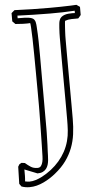

<svg xmlns="http://www.w3.org/2000/svg" viewBox="-61 -736 526 1000"><g transform="rotate(-5 202.0 -235.5)"><path d="M9.8 104Q12.2 102.5 15.1 101.1Q18.1 99.6 21 97.7Q25.4 98.6 29.8 98.9Q34.2 99.1 38.6 100.1Q53.2 112.8 67.6 122.1Q82 131.3 102.5 131.3Q114.7 131.3 120.8 122.8Q127 114.3 129.9 101.6Q132.8 88.9 133.1 73.5Q133.3 58.1 133.8 44.9Q134.3 37.1 134.5 19Q134.8 1 135.3 -22.5Q135.7 -45.9 136.2 -72Q136.7 -98.1 137 -121.8Q137.2 -145.5 137.5 -164.3Q137.7 -183.1 137.7 -191.4Q137.7 -226.1 137.5 -271.5Q137.2 -316.9 137 -365Q136.7 -413.1 136.2 -459.7Q135.7 -506.3 134.8 -542.7Q133.8 -579.1 132.3 -601.6Q130.9 -624 129.4 -624Q131.3 -624 128.4 -623.5Q125.5 -623 116.5 -622.8Q107.4 -622.6 91.8 -623Q76.2 -623.5 52.7 -625.5L37.6 -640.6V-683.6Q41.5 -687.5 45.7 -690.7Q49.8 -693.8 54.2 -697.8Q100.1 -695.8 145 -694.8Q189.9 -693.8 235.8 -693.8Q264.2 -693.8 292.2 -694.3Q320.3 -694.8 348.6 -695.8L338.9 -695.3Q348.6 -695.8 358.4 -696.3Q368.2 -696.8 377.9 -697.3Q382.3 -694.3 386.7 -691.2Q391.1 -688 395.5 -685.1V-642.6Q391.6 -638.2 388.4 -634Q385.3 -629.9 381.3 -626Q373.5 -625.5 365 -625.7Q356.4 -626 347.9 -625.7Q339.4 -625.5 330.6 -624.3Q321.8 -623 313 -619.1Q312.5 -623.5 311.8 -620.1Q311 -616.7 310.3 -608.4Q309.6 -600.1 308.8 -588.4Q308.1 -576.7 307.4 -564.7Q306.6 -552.7 306.4 -541.7Q306.2 -530.8 306.2 -523.4Q306.2 -522 306.2 -503.7Q306.2 -485.4 306.2 -456.8Q306.2 -428.2 306.4 -392.1Q306.6 -356 306.6 -318.1Q306.6 -280.3 306.9 -243.7Q307.1 -207 307.1 -177.7Q307.1 -148.4 307.1 -129.4Q307.1 -110.4 307.1 -107.4Q307.1 -65.4 302 -27.6Q296.9 10.3 283.7 44.4Q270.5 78.6 248 109.6Q225.6 140.6 190.9 168.5Q176.8 180.2 160.4 190.7Q144 201.2 126.5 209.5Q108.9 217.8 90.3 222.7Q71.8 227.5 52.7 227.5Q42 227.5 31.5 225.8Q21 224.1 10.3 220.2L0 205.6L2.4 116.2ZM33.2 133.3Q33.2 145 33.2 152.3Q33.2 159.7 33.2 165.8Q33.2 171.9 32.7 179.2Q32.2 186.5 31.2 198.7Q22 195.3 22.9 194.8Q23.9 194.3 29.5 195.3Q35.2 196.3 42.5 197.5Q49.8 198.7 53.2 198.7Q70.8 198.7 87.9 193.1Q105 187.5 121.1 179.2Q147 165.5 170.2 147.5Q193.4 129.4 212.4 107.4Q231.4 85.4 245.4 59.8Q259.3 34.2 267.1 5.4Q274.4 -21.5 276.1 -49.8Q277.8 -78.1 277.8 -106Q277.8 -114.7 277.8 -134Q277.8 -153.3 277.8 -179.4Q277.8 -205.6 277.6 -236.3Q277.3 -267.1 277.3 -299.1Q277.3 -331.1 277.1 -362.1Q276.9 -393.1 276.9 -419.2Q276.9 -445.3 276.9 -464.6Q276.9 -483.9 276.9 -492.2Q276.9 -503.9 276.9 -514.2Q276.9 -524.4 276.9 -534.9Q276.9 -545.4 277.3 -557.9Q277.8 -570.3 278.8 -586.4Q279.8 -596.2 280.5 -606.4Q281.2 -616.7 284.7 -626Q288.1 -635.7 295.4 -641.6Q302.7 -647.5 312 -650.6Q321.3 -653.8 331.8 -654.8Q342.3 -655.8 352.5 -655.8Q359.9 -655.8 365 -655.3Q370.1 -654.8 366.2 -653.3V-667.5Q334 -665.5 302 -664.8Q270 -664.1 237.8 -664.1Q194.8 -664.1 152.3 -665.3Q109.9 -666.5 66.9 -668V-654.3Q74.2 -653.8 83.7 -654.1Q93.3 -654.3 103.3 -653.8Q113.3 -653.3 123.3 -652.1Q133.3 -650.9 141.6 -647.5Q148.9 -644.5 152.8 -639.2Q156.7 -633.8 158.7 -627Q160.6 -620.1 161.1 -612.8Q161.6 -605.5 162.1 -599.1Q164.6 -562.5 165.3 -526.1Q166 -489.7 166 -453.1V-70.8Q166 -62 165.8 -47.9Q165.5 -33.7 165 -17.3Q164.6 -1 164.1 16.4Q163.6 33.7 162.6 48.3Q162.1 59.1 161.9 71.5Q161.6 84 160.4 96.4Q159.2 108.9 155.8 120.1Q152.3 131.3 145.5 140.1Q138.7 148.9 127.7 154.3Q116.7 159.7 99.6 159.7Z"/></g></svg>

Font: XB Kayhan Pook
Style: Regular
Weight: 700
Designer: Behnam
Foundry: Irmug
Version: Version 7.300 2009